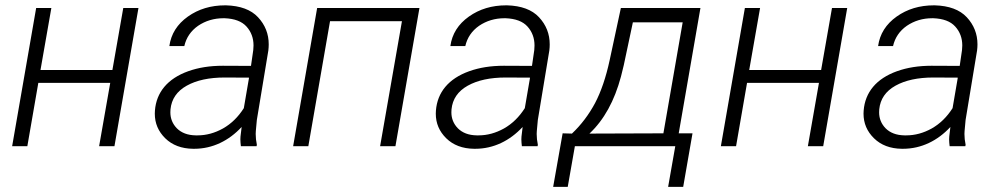

<svg xmlns="http://www.w3.org/2000/svg" viewBox="-20 -559 3824 734"><path d="M509.3 -528.3H451.2L409.7 -291.5H134.8L176.3 -528.3H118.2L26.4 0H84.5L126.5 -242.2H401.4L358.9 0H417.5Z M960.9 0 961.9 -5.9C959 -19.5 957.5 -33.2 957.5 -46.9C957.5 -50.8 958 -54.2 958 -58.1L961.9 -100.6L1005.9 -366.2C1006.8 -374 1007.3 -381.8 1007.3 -389.6C1007.3 -429.2 993.7 -463.9 966.3 -493.2C939.5 -522 898.4 -537.1 844.2 -538.6C842.8 -538.6 841.8 -538.6 840.8 -538.6C786.1 -538.6 738.8 -524.4 698.2 -495.6C657.7 -466.8 633.8 -429.2 627.4 -382.8H684.6C691.9 -415 709.5 -440.9 737.3 -460.4C765.6 -479.5 797.9 -489.3 834.5 -489.3C835.9 -489.3 836.9 -489.3 838.4 -489.3C876.5 -487.8 904.3 -477.5 922.4 -457.5C940.4 -437.5 949.2 -413.1 949.2 -385.3C949.2 -379.4 948.7 -373.5 948.2 -367.7L939.5 -307.1L831.5 -307.6C782.7 -307.6 738.8 -300.8 699.2 -286.6C620.6 -258.3 577.6 -206.1 572.3 -136.2C571.8 -132.3 571.8 -128.4 571.8 -124.5C571.8 -87.9 585 -56.6 611.8 -30.3C638.2 -4.4 673.8 9.3 718.3 9.8C719.7 9.8 721.2 9.8 722.7 9.8C792.5 9.8 855 -21 903.8 -73.7L899.4 -37.1C899.4 -33.7 898.9 -30.3 898.9 -26.4C898.9 -17.6 899.9 -8.8 900.9 0ZM728 -41.5C697.3 -42 673.3 -51.3 656.2 -68.4C639.6 -85.4 631.3 -106 631.3 -129.4C631.3 -133.3 631.3 -137.2 631.8 -141.1C635.7 -180.2 656.2 -210.4 693.8 -231.4C731.4 -252.4 779.8 -262.7 838.9 -262.7L932.1 -262.2L912.1 -145.5C890.6 -111.8 864.3 -85.9 832.5 -67.9C800.8 -50.3 768.6 -41.5 735.4 -41.5C732.9 -41.5 730.5 -41.5 728 -41.5Z M1583.5 -528.3H1192.4L1100.6 0H1158.7L1241.7 -478H1516.6L1433.1 0H1491.7Z M2035.2 0 2036.1 -5.9C2033.2 -19.5 2031.7 -33.2 2031.7 -46.9C2031.7 -50.8 2032.2 -54.2 2032.2 -58.1L2036.1 -100.6L2080.1 -366.2C2081.1 -374 2081.5 -381.8 2081.5 -389.6C2081.5 -429.2 2067.9 -463.9 2040.5 -493.2C2013.7 -522 1972.7 -537.1 1918.5 -538.6C1917 -538.6 1916 -538.6 1915 -538.6C1860.4 -538.6 1813 -524.4 1772.5 -495.6C1731.9 -466.8 1708 -429.2 1701.7 -382.8H1758.8C1766.1 -415 1783.7 -440.9 1811.5 -460.4C1839.8 -479.5 1872.1 -489.3 1908.7 -489.3C1910.2 -489.3 1911.1 -489.3 1912.6 -489.3C1950.7 -487.8 1978.5 -477.5 1996.6 -457.5C2014.6 -437.5 2023.4 -413.1 2023.4 -385.3C2023.4 -379.4 2022.9 -373.5 2022.5 -367.7L2013.7 -307.1L1905.8 -307.6C1856.9 -307.6 1813 -300.8 1773.4 -286.6C1694.8 -258.3 1651.9 -206.1 1646.5 -136.2C1646 -132.3 1646 -128.4 1646 -124.5C1646 -87.9 1659.2 -56.6 1686 -30.3C1712.4 -4.4 1748 9.3 1792.5 9.8C1793.9 9.8 1795.4 9.8 1796.9 9.8C1866.7 9.8 1929.2 -21 1978 -73.7L1973.6 -37.1C1973.6 -33.7 1973.1 -30.3 1973.1 -26.4C1973.1 -17.6 1974.1 -8.8 1975.1 0ZM1802.2 -41.5C1771.5 -42 1747.6 -51.3 1730.5 -68.4C1713.9 -85.4 1705.6 -106 1705.6 -129.4C1705.6 -133.3 1705.6 -137.2 1706.1 -141.1C1710 -180.2 1730.5 -210.4 1768.1 -231.4C1805.7 -252.4 1854 -262.7 1913.1 -262.7L2006.3 -262.2L1986.3 -145.5C1964.8 -111.8 1938.5 -85.9 1906.7 -67.9C1875 -50.3 1842.8 -41.5 1809.6 -41.5C1807.1 -41.5 1804.7 -41.5 1802.2 -41.5Z M2130.9 -49.3 2094.7 155.3H2150.4L2177.7 0H2561.5L2534.2 155.3H2591.8L2627.4 -49.3H2574.7L2657.7 -528.3H2353.5L2310.5 -328.1C2296.4 -263.2 2277.8 -208.5 2254.9 -165C2231.4 -121.1 2202.1 -82 2166.5 -48.3ZM2233.4 -48.3C2289.1 -100.6 2329.1 -173.3 2354 -266.6L2364.7 -310.1L2399.4 -473.6H2589.8L2516.1 -49.3Z M3218.8 -528.3H3160.6L3119.1 -291.5H2844.2L2885.7 -528.3H2827.6L2735.8 0H2793.9L2835.9 -242.2H3110.8L3068.4 0H3127Z M3670.4 0 3671.4 -5.9C3668.5 -19.5 3667 -33.2 3667 -46.9C3667 -50.8 3667.5 -54.2 3667.5 -58.1L3671.4 -100.6L3715.3 -366.2C3716.3 -374 3716.8 -381.8 3716.8 -389.6C3716.8 -429.2 3703.1 -463.9 3675.8 -493.2C3648.9 -522 3607.9 -537.1 3553.7 -538.6C3552.2 -538.6 3551.3 -538.6 3550.3 -538.6C3495.6 -538.6 3448.2 -524.4 3407.7 -495.6C3367.2 -466.8 3343.3 -429.2 3336.9 -382.8H3394C3401.4 -415 3418.9 -440.9 3446.8 -460.4C3475.1 -479.5 3507.3 -489.3 3543.9 -489.3C3545.4 -489.3 3546.4 -489.3 3547.9 -489.3C3585.9 -487.8 3613.8 -477.5 3631.8 -457.5C3649.9 -437.5 3658.7 -413.1 3658.7 -385.3C3658.7 -379.4 3658.2 -373.5 3657.7 -367.7L3648.9 -307.1L3541 -307.6C3492.2 -307.6 3448.2 -300.8 3408.7 -286.6C3330.1 -258.3 3287.1 -206.1 3281.7 -136.2C3281.2 -132.3 3281.2 -128.4 3281.2 -124.5C3281.2 -87.9 3294.4 -56.6 3321.3 -30.3C3347.7 -4.4 3383.3 9.3 3427.7 9.8C3429.2 9.8 3430.7 9.8 3432.1 9.8C3502 9.8 3564.5 -21 3613.3 -73.7L3608.9 -37.1C3608.9 -33.7 3608.4 -30.3 3608.4 -26.4C3608.4 -17.6 3609.4 -8.8 3610.4 0ZM3437.5 -41.5C3406.7 -42 3382.8 -51.3 3365.7 -68.4C3349.1 -85.4 3340.8 -106 3340.8 -129.4C3340.8 -133.3 3340.8 -137.2 3341.3 -141.1C3345.2 -180.2 3365.7 -210.4 3403.3 -231.4C3440.9 -252.4 3489.3 -262.7 3548.3 -262.7L3641.6 -262.2L3621.6 -145.5C3600.1 -111.8 3573.7 -85.9 3542 -67.9C3510.3 -50.3 3478 -41.5 3444.8 -41.5C3442.4 -41.5 3439.9 -41.5 3437.5 -41.5Z"/></svg>

Font: Roboto Light
Style: Italic
Weight: 300
Italic angle: -12°
Designer: Google
Version: Version 2.137; 2017